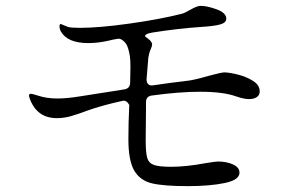

<svg xmlns="http://www.w3.org/2000/svg" viewBox="-20 -694 1040 655"><path d="M866 -382Q866 -370 856.5 -363Q847 -356 829 -356Q812 -356 786 -365Q742 -381 663 -381Q591 -381 497 -368Q478 -365 478 -345V-321L477 -216Q477 -174 482 -156Q487 -138 504.5 -131.5Q522 -125 564 -125Q614 -125 679 -137Q715 -143 723 -143Q753 -143 775 -133Q797 -123 797 -105Q797 -80 746 -69.5Q695 -59 620 -59Q539 -59 498.5 -68.5Q458 -78 438 -112Q418 -146 418 -219Q418 -275 421 -336Q412 -353 398 -350Q326 -334 279 -317Q247 -305 223 -298Q199 -291 174 -291Q105 -291 81 -359Q79 -365 79 -368Q79 -374 85 -374Q91 -374 109 -368Q139 -358 175 -358Q208 -358 251 -365L404 -389Q423 -392 424 -411L425 -467Q425 -489 423 -503Q418 -532 411 -543Q404 -554 393 -560Q389 -562 384 -562L372 -560Q366 -559 361.5 -558Q357 -557 354 -556Q316 -547 281 -547Q211 -547 188 -586Q183 -595 183 -604Q183 -612 187 -612Q189 -612 197.5 -608Q206 -604 212 -602Q223 -599 253 -599Q318 -599 421.5 -613.5Q525 -628 600 -647Q606 -648 615 -653Q624 -658 628 -660Q652 -674 664 -674Q687 -674 719.5 -662Q752 -650 752 -630Q752 -617 732.5 -611Q713 -605 665 -602Q589 -597 500 -583Q486 -581 479 -576.5Q472 -572 477 -568Q486 -562 491 -557Q499 -549 499 -542Q499 -537 493.5 -524.5Q488 -512 486 -497L480 -424V-422Q480 -412 486 -406.5Q492 -401 503 -403Q556 -411 616 -418Q639 -420 691 -435Q735 -447 745 -447Q761 -447 790 -440Q819 -433 842.5 -418.5Q866 -404 866 -382Z"/></svg>

Font: Shippori Mincho B1
Style: Regular
Weight: 400
Designer: FONTDASU
Foundry: FONTDASU / Google Inc. / but / Adobe
Version: Version 3.110; ttfautohint (v1.8.3)